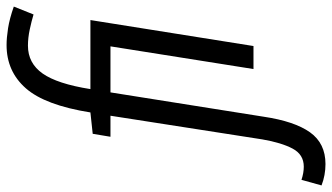

<svg xmlns="http://www.w3.org/2000/svg" viewBox="-346 -557 1010 584"><g transform="rotate(-90 159.0 -265.0)"><path d="M-48 220Q-82 220 -113 208L-96 147Q-75 154 -56 154Q-19 154 -1 120Q17 86 27 28L99 -434H35L44 -488L109 -495Q131 -633 182.5 -691.5Q234 -750 314 -750Q336 -750 365 -745.5Q394 -741 431 -728L407 -668Q387 -674 361.5 -679.5Q336 -685 312 -685Q259 -685 227.5 -640.5Q196 -596 180 -495H390L311 1H241L310 -434H170L96 32Q82 126 48.5 173Q15 220 -48 220Z"/></g></svg>

Font: Georama SemiCondensed
Style: Italic
Weight: 400
Width: 4
Italic angle: -9°
Designer: Jean-Baptiste Levee
Foundry: Production Type
Version: Version 1.000